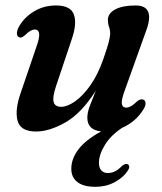

<svg xmlns="http://www.w3.org/2000/svg" viewBox="-20 -482 606 719"><path d="M516.5 -109Q524.5 -106 525 -95.8Q525.5 -85.5 517.5 -73Q489 -26 437.5 -3.5Q394.5 25 372.5 61.2Q350.5 97.5 350.5 128Q350.5 147 359.8 156.5Q369 166 383.5 166Q412 166 435.5 140.5Q448.5 129.5 457 132.5Q462 134 463.8 140.5Q465.5 147 457.5 158.5Q442.5 182 410.2 199.8Q378 217.5 336.5 217.5Q292.5 217.5 269.8 199.8Q247 182 247 150Q247 112.5 274 77Q301 41.5 359 10Q307 5 307 -41.5Q307 -60.5 316.5 -85.8Q326 -111 339 -143Q285.5 -58 225.2 -23.8Q165 10.5 115 10.5Q56 10.5 45.5 -30.8Q35 -72 59 -138.5L116.5 -307Q129 -342 126.5 -356.8Q124 -371.5 110.5 -371.5Q102.5 -371.5 93.8 -366.5Q85 -361.5 72 -349Q59.5 -338 51 -342.5Q44.5 -345.5 43.5 -355.5Q42.5 -365.5 50 -380.5Q70 -416.5 106.8 -439Q143.5 -461.5 190 -461.5Q244 -461.5 256.5 -428Q269 -394.5 249 -336L190.5 -161.5Q176 -119 180.8 -100.5Q185.5 -82 209 -82Q231.5 -82 260.8 -102.2Q290 -122.5 318.2 -162.2Q346.5 -202 367 -261Q381.5 -302.5 387 -323.5Q392.5 -344.5 392.5 -357.5Q392.5 -370.5 388.2 -381.8Q384 -393 384 -407.5Q384 -432 411.5 -446.8Q439 -461.5 488 -461.5Q564.5 -461.5 525 -360.5L448.5 -147Q434 -108.5 436.2 -93.8Q438.5 -79 452.5 -79Q460.5 -79 470 -84Q479.5 -89 494 -103Q507.5 -113 516.5 -109Z"/></svg>

Font: Fraunces 72pt Soft SemiBold
Style: Italic
Weight: 600
Italic angle: -16°
Version: Version 1.000;[b76b70a41]